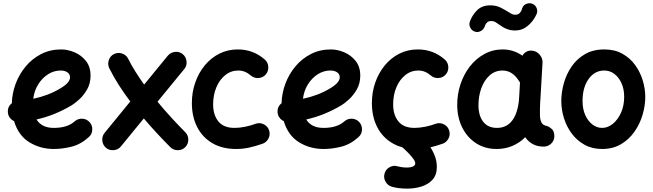

<svg xmlns="http://www.w3.org/2000/svg" viewBox="-20 -857 4004 1178"><path d="M524.9 -16.1Q476.6 28.3 420.2 42.7Q363.8 57.1 310.1 57.1Q226.6 57.1 159.4 15.4Q92.3 -26.4 66.4 -113.8Q50.3 -121.1 39.8 -135.5Q29.3 -149.9 28.3 -168.5Q25.9 -202.6 52.7 -223.6Q54.2 -284.2 75.9 -342.8Q97.7 -401.4 137.2 -449Q176.8 -496.6 231.9 -525.1Q287.1 -553.7 355.5 -553.7Q395.5 -553.7 437.3 -536.1Q479 -518.6 507.3 -482.9Q535.6 -447.3 535.6 -393.1Q535.6 -345.2 514.4 -308.3Q493.2 -271.5 465.8 -246.8Q438.5 -222.2 420.4 -211.4Q369.1 -180.7 315.2 -158.7Q261.2 -136.7 204.1 -124Q235.4 -72.3 310.1 -72.3Q393.6 -72.3 438 -112.3Q458 -129.9 484.9 -128.7Q511.7 -127.4 529.8 -107.4Q547.4 -87.9 546.1 -60.8Q544.9 -33.7 524.9 -16.1ZM352.1 -424.3Q311 -424.3 275.1 -401.6Q239.3 -378.9 214.6 -339.6Q189.9 -300.3 184.1 -251Q276.9 -270.5 349.1 -314Q381.3 -333 395.5 -349.9Q409.7 -366.7 409.7 -382.3Q409.7 -401.9 393.8 -413.1Q377.9 -424.3 352.1 -424.3Z M630.9 50.3Q610.4 33.2 607.7 6.1Q605 -21 621.6 -41.5L779.3 -234.4Q741.7 -284.2 708.7 -335.7Q675.8 -387.2 650.4 -438.5Q639.2 -462.4 647.5 -488Q655.8 -513.7 679.7 -525.4Q703.6 -537.1 729.2 -528.6Q754.9 -520 766.6 -496.1Q785.2 -458.5 810.3 -418.5Q835.4 -378.4 864.3 -337.9L1009.8 -515.6Q1026.9 -535.6 1054 -538.6Q1081.1 -541.5 1101.6 -524.4Q1121.6 -507.8 1124.5 -480.5Q1127.4 -453.1 1110.4 -433.1L946.3 -232.9Q988.8 -181.6 1032.5 -134Q1076.2 -86.4 1116.7 -45.9Q1135.3 -27.3 1135.3 -0.2Q1135.3 26.9 1116.7 45.9Q1098.1 64.5 1071 64.5Q1043.9 64.5 1024.9 45.9Q986.3 7.3 944.8 -37.4Q903.3 -82 862.3 -130.4L722.2 41Q705.6 61.5 678.2 64.2Q650.9 66.9 630.9 50.3Z M1610.8 -400.4Q1593.8 -380.4 1566.4 -378.4Q1539.1 -376.5 1519 -393.6Q1483.9 -424.3 1442.4 -424.3Q1397 -424.3 1362.1 -396.2Q1327.1 -368.2 1307.4 -321.3Q1287.6 -274.4 1287.6 -216.8Q1287.6 -151.9 1319.8 -112.1Q1352.1 -72.3 1418.9 -72.3Q1449.2 -72.3 1485.4 -79.6Q1521.5 -86.9 1551.3 -98.6Q1576.7 -106 1600.6 -93.3Q1624.5 -80.6 1631.8 -54.7Q1639.2 -28.8 1626.2 -5.4Q1613.3 18.1 1587.9 25.9Q1544.4 41 1506.3 49.1Q1468.3 57.1 1429.2 57.1Q1343.3 57.1 1282.5 21.2Q1221.7 -14.6 1189.5 -78.1Q1157.2 -141.6 1157.2 -224.6Q1157.2 -291.5 1178 -350.8Q1198.7 -410.2 1236.3 -455.8Q1273.9 -501.5 1325.4 -527.6Q1377 -553.7 1439 -553.7Q1533.7 -553.7 1604 -492.2Q1624 -475.1 1626 -447.8Q1627.9 -420.4 1610.8 -400.4Z M2179.7 -16.1Q2131.3 28.3 2075 42.7Q2018.6 57.1 1964.8 57.1Q1881.3 57.1 1814.2 15.4Q1747.1 -26.4 1721.2 -113.8Q1705.1 -121.1 1694.6 -135.5Q1684.1 -149.9 1683.1 -168.5Q1680.7 -202.6 1707.5 -223.6Q1709 -284.2 1730.7 -342.8Q1752.4 -401.4 1792 -449Q1831.5 -496.6 1886.7 -525.1Q1941.9 -553.7 2010.3 -553.7Q2050.3 -553.7 2092 -536.1Q2133.8 -518.6 2162.1 -482.9Q2190.4 -447.3 2190.4 -393.1Q2190.4 -345.2 2169.2 -308.3Q2147.9 -271.5 2120.6 -246.8Q2093.3 -222.2 2075.2 -211.4Q2023.9 -180.7 1970 -158.7Q1916 -136.7 1858.9 -124Q1890.1 -72.3 1964.8 -72.3Q2048.3 -72.3 2092.8 -112.3Q2112.8 -129.9 2139.6 -128.7Q2166.5 -127.4 2184.6 -107.4Q2202.1 -87.9 2200.9 -60.8Q2199.7 -33.7 2179.7 -16.1ZM2006.8 -424.3Q1965.8 -424.3 1929.9 -401.6Q1894 -378.9 1869.4 -339.6Q1844.7 -300.3 1838.9 -251Q1931.6 -270.5 2003.9 -314Q2036.1 -333 2050.3 -349.9Q2064.5 -366.7 2064.5 -382.3Q2064.5 -401.9 2048.6 -413.1Q2032.7 -424.3 2006.8 -424.3Z M2715.3 -400.4Q2698.2 -380.4 2670.9 -378.4Q2643.6 -376.5 2623.5 -393.6Q2588.4 -424.3 2546.9 -424.3Q2501.5 -424.3 2466.6 -396.2Q2431.6 -368.2 2411.9 -321.3Q2392.1 -274.4 2392.1 -216.8Q2392.1 -151.9 2424.3 -112.1Q2456.5 -72.3 2523.4 -72.3Q2553.7 -72.3 2589.8 -79.6Q2626 -86.9 2655.8 -98.6Q2681.2 -106 2705.1 -93.3Q2729 -80.6 2736.3 -54.7Q2743.7 -28.8 2730.7 -5.4Q2717.8 18.1 2692.4 25.9Q2648.9 41 2610.8 49.1Q2572.8 57.1 2533.7 57.1Q2447.8 57.1 2387 21.2Q2326.2 -14.6 2293.9 -78.1Q2261.7 -141.6 2261.7 -224.6Q2261.7 -291.5 2282.5 -350.8Q2303.2 -410.2 2340.8 -455.8Q2378.4 -501.5 2429.9 -527.6Q2481.4 -553.7 2543.5 -553.7Q2638.2 -553.7 2708.5 -492.2Q2728.5 -475.1 2730.5 -447.8Q2732.4 -420.4 2715.3 -400.4ZM2432.6 -49.8Q2449.7 -70.3 2476.3 -73.2Q2502.9 -76.2 2523.9 -59.1Q2542.5 -43.9 2565.7 -21Q2588.9 2 2610.6 31.5Q2632.3 61 2646.2 95.5Q2660.2 129.9 2660.2 167.5Q2660.2 216.3 2633.8 245.4Q2607.4 274.4 2565.9 287.4Q2524.4 300.3 2479 300.3Q2425.3 300.3 2383.8 288.6Q2358.4 281.2 2345.2 257.3Q2332 233.4 2339.4 208Q2346.2 182.6 2370.1 168.9Q2394 155.3 2419.4 163.6Q2427.7 166 2444.1 168.5Q2460.4 170.9 2475.1 170.9Q2499.5 170.9 2513.7 164.3Q2527.8 157.7 2527.8 145.5Q2527.8 132.8 2512.2 112.5Q2496.6 92.3 2476.3 72.5Q2456.1 52.7 2441.9 41.5Q2421.4 24.4 2418.7 -2.2Q2416 -28.8 2432.6 -49.8Z M3315.9 42.5Q3277.3 42.5 3249.3 27.3Q3221.2 12.2 3202.6 -15.1Q3168 19.5 3123.5 38.3Q3079.1 57.1 3027.3 57.1Q2956.5 57.1 2902.1 22.5Q2847.7 -12.2 2816.9 -72.8Q2786.1 -133.3 2785.2 -210Q2784.7 -277.3 2804.9 -339.1Q2825.2 -400.9 2862.8 -449.2Q2900.4 -497.6 2951.9 -525.6Q3003.4 -553.7 3064.5 -553.7Q3130.4 -553.7 3185.5 -515.1Q3193.8 -531.2 3210.4 -540Q3227.1 -548.8 3247.1 -545.9Q3273.9 -542.5 3292 -520.5Q3310.1 -498.5 3308.6 -472.7L3295.4 -244.6Q3294.9 -239.3 3294.4 -233.4Q3293.5 -212.4 3292.7 -185.5Q3292 -158.7 3293 -143.6Q3294.4 -121.6 3302.5 -105Q3310.5 -88.4 3336.9 -83.5Q3352.5 -78.1 3366.7 -64.5Q3380.9 -50.8 3381.3 -22Q3381.3 4.9 3362.1 23.7Q3342.8 42.5 3315.9 42.5ZM3028.8 -72.3Q3087.9 -72.3 3121.8 -116.5Q3155.8 -160.6 3164.1 -243.2Q3164.1 -250 3164.6 -255.9Q3164.6 -260.3 3165.5 -264.2L3170.4 -351.1Q3166.5 -355.5 3163.6 -360.8Q3145.5 -390.6 3120.1 -407.5Q3094.7 -424.3 3063 -424.3Q3017.1 -424.3 2983.6 -394Q2950.2 -363.8 2932.6 -314.5Q2915 -265.1 2915.5 -208.5Q2916.5 -145 2945.8 -108.6Q2975.1 -72.3 3028.8 -72.3ZM2893.1 -663.1Q2875 -668.9 2865.7 -687Q2856.4 -705.1 2862.3 -723.1Q2875 -760.7 2905.5 -792.5Q2936 -824.2 2987.8 -824.2Q3024.4 -824.2 3052 -810.1Q3079.6 -795.9 3102.1 -781.7Q3111.8 -775.4 3120.4 -771Q3128.9 -766.6 3140.1 -766.6Q3157.7 -766.6 3166.7 -775.1Q3175.8 -783.7 3179.7 -793.9Q3183.6 -804.2 3184.6 -808.1Q3191.4 -826.7 3210.7 -833.7Q3230 -840.8 3247.1 -833.5Q3265.1 -826.2 3272.5 -807.4Q3279.8 -788.6 3272.5 -771Q3252.9 -727.1 3218.3 -698.5Q3183.6 -669.9 3140.1 -669.9Q3113.3 -669.9 3089.6 -679.2Q3065.9 -688.5 3043 -705.6Q3030.8 -714.8 3019.8 -721.4Q3008.8 -728 2993.2 -728Q2978.5 -728 2970 -720.5Q2961.4 -712.9 2957.8 -704.6Q2954.1 -696.3 2953.6 -693.8Q2947.3 -675.8 2929.2 -666.3Q2911.1 -656.7 2893.1 -663.1Z M3687.5 -553.7Q3751.5 -553.7 3798.6 -527.3Q3845.7 -501 3877 -457.8Q3908.2 -414.6 3923.6 -363.3Q3939 -312 3939 -262.7Q3939 -208.5 3922.4 -152.3Q3905.8 -96.2 3872.6 -48.8Q3839.4 -1.5 3789.8 27.8Q3740.2 57.1 3674.3 57.1Q3613.8 57.1 3567.1 31.5Q3520.5 5.9 3488.5 -36.9Q3456.5 -79.6 3440.2 -131.8Q3423.8 -184.1 3423.8 -237.3Q3423.8 -291 3439.5 -346.7Q3455.1 -402.3 3487.3 -449.2Q3519.5 -496.1 3569.3 -524.9Q3619.1 -553.7 3687.5 -553.7ZM3687.5 -424.3Q3628.4 -424.3 3591.3 -372.3Q3554.2 -320.3 3554.2 -237.3Q3554.2 -187 3571.3 -149.9Q3588.4 -112.8 3615.7 -92.5Q3643.1 -72.3 3674.3 -72.3Q3709 -72.3 3740 -97.4Q3771 -122.6 3790.3 -165.8Q3809.6 -209 3809.6 -262.7Q3809.6 -309.6 3793.5 -345.9Q3777.3 -382.3 3749.8 -403.3Q3722.2 -424.3 3687.5 -424.3Z"/></svg>

Font: Mikhak Bold
Style: Regular
Weight: 700
Designer: Amin Abedi
Version: Version 3.3